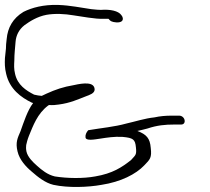

<svg xmlns="http://www.w3.org/2000/svg" viewBox="-47 -723 848 777"><path d="M83 -307C84 -307 86 -307 87 -306C64 -276 49 -228 36 -192C24 -164 15 -147 24 -110C32 -76 58 -48 82 -28C107 -6 136 17 169 25C229 38 309 35 364 25C442 13 503 -18 537 -54C560 -78 568 -84 563 -125C560 -163 546 -179 509 -193C524 -196 538 -200 550 -203C589 -216 621 -219 658 -219H686C697 -219 702 -227 700 -237C698 -247 689 -255 678 -255H650C622 -255 601 -253 578 -248C539 -244 500 -231 464 -223C418 -210 363 -205 310 -196C302 -187 298 -177 299 -168C299 -151 337 -159 359 -162C385 -166 415 -171 449 -169C492 -165 500 -159 503 -127C507 -94 500 -95 483 -75C446 -46 409 -21 338 -9C289 0 226 -1 175 -9C145 -16 122 -35 103 -52C87 -66 65 -87 60 -110C58 -120 58 -129 59 -136C61 -145 64 -158 70 -173C87 -214 104 -263 148 -296C149 -296 150 -297 151 -298C167 -297 179 -298 191 -300C237 -306 269 -321 300 -333C316 -339 335 -345 336 -360C336 -393 290 -387 254 -379C207 -371 179 -361 141 -344L122 -335C112 -336 102 -337 91 -340C58 -357 24 -379 14 -424C9 -444 10 -460 11 -478C11 -505 14 -527 16 -554C18 -579 29 -603 52 -621C74 -637 104 -656 141 -663C175 -669 215 -667 250 -661C281 -657 339 -645 373 -647H392C398 -641 399 -637 412 -634C449 -626 458 -645 444 -662C432 -679 399 -686 361 -683C353 -683 340 -684 322 -686C279 -692 240 -701 189 -703C129 -705 82 -692 48 -675C5 -649 -16 -611 -20 -565C-22 -550 -23 -537 -23 -526L-27 -488C-28 -467 -28 -448 -22 -424C-8 -363 37 -329 83 -307Z"/></svg>

Font: Stray Cat
Style: SuExtOpObl
Weight: 400
Version: Version 1.0